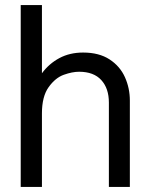

<svg xmlns="http://www.w3.org/2000/svg" viewBox="-20 -740 596 760"><path d="M62 -720H146V-450Q174 -488 215 -510Q256 -532 309 -532Q372 -532 413.5 -505Q455 -478 474.5 -434.5Q494 -391 494 -342V0H411V-334Q411 -390 381 -423Q351 -456 293 -456Q266 -456 232.5 -444Q199 -432 172.5 -395Q146 -358 146 -291V0H62Z"/></svg>

Font: Aspekta Variable
Style: Regular
Weight: 400
Designer: Ivo Dolenc
Version: Version 2.100